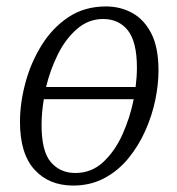

<svg xmlns="http://www.w3.org/2000/svg" viewBox="-20 -566 550 596"><path d="M207 10Q132 10 87 -39.5Q42 -89 42 -188Q42 -245 58.5 -307.5Q75 -370 108.5 -424.5Q142 -479 192 -512.5Q242 -546 309 -546Q354 -546 391 -525.5Q428 -505 450 -461.5Q472 -418 472 -347Q472 -304 462 -255.5Q452 -207 431 -160Q410 -113 378.5 -74.5Q347 -36 304 -13Q261 10 207 10ZM300 -507Q255 -507 219.5 -476.5Q184 -446 160 -398Q136 -350 123 -296H401Q405 -328 405 -356Q405 -436 377 -471.5Q349 -507 300 -507ZM214 -29Q264 -29 300.5 -63Q337 -97 360.5 -149.5Q384 -202 395 -258H116Q109 -216 109 -178Q109 -96 138 -62.5Q167 -29 214 -29Z"/></svg>

Font: Noto Serif SemiCondensed Light
Style: Italic
Weight: 300
Width: 4
Italic angle: -12°
Designer: Monotype Design Team
Foundry: Monotype Imaging Inc.
Version: Version 2.013; ttfautohint (v1.8.4.7-5d5b)